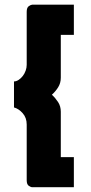

<svg xmlns="http://www.w3.org/2000/svg" viewBox="-20 -760 384 811"><path d="M39.1 -306.2V-416Q48.8 -416 58.8 -422.6Q68.8 -429.2 76.4 -439.2Q84 -449.2 88.4 -461.7Q92.8 -474.1 92.8 -485.8V-710Q92.8 -728 101.8 -734.1Q110.8 -740.2 116.2 -740.2H292V-612.8H236.8V-432.1Q236.8 -409.2 225.8 -391.6Q214.8 -374 199.2 -359.9Q214.4 -345.7 225.6 -328.4Q236.8 -311 236.8 -288.1V-96.2H292V30.8H116.2Q110.4 30.8 101.6 24.9Q92.8 19 92.8 1V-233.9Q92.8 -262.7 75.9 -281.7Q59.1 -300.8 39.1 -306.2Z"/></svg>

Font: Raleway ExtraBold
Style: Regular
Weight: 800
Designer: Matt McInerney, Pablo Impallari, Rodrigo Fuenzalida
Foundry: Matt McInerney, Pablo Impallari, Rodrigo Fuenzalida
Version: Version 3.000g; ttfautohint (v1.5) -l 8 -r 28 -G 28 -x 14 -D